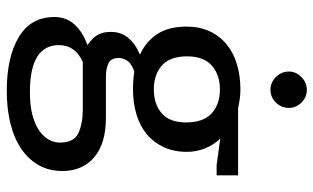

<svg xmlns="http://www.w3.org/2000/svg" viewBox="-204 -514 948 581"><g transform="rotate(90 270.5 -224.0)"><path d="M61 -314Q61 -353 75 -383.5Q89 -414 114.5 -435Q140 -456 175 -466.5Q210 -477 251 -477Q266 -477 280 -475Q294 -473 308 -470H511V-405H480L400 -416Q419 -396 429.5 -370Q440 -344 440 -315Q440 -276 426 -245.5Q412 -215 387 -194Q362 -173 327 -162.5Q292 -152 251 -152Q220 -152 197 -156Q174 -148 165 -135.5Q156 -123 156 -109Q156 -86 171.5 -78Q187 -70 213 -70H337Q415 -70 456.5 -34.5Q498 1 498 62Q498 101 481 132Q464 163 432.5 185Q401 207 356 218.5Q311 230 255 230Q153 230 92.5 193.5Q32 157 32 86Q32 49 55.5 24Q79 -1 117 -14Q97 -28 87 -43.5Q77 -59 77 -85Q77 -116 95.5 -138Q114 -160 146 -173Q106 -191 83.5 -225.5Q61 -260 61 -314ZM168 0Q117 23 117 72Q117 160 259 160Q301 160 330 152Q359 144 377 131Q395 118 403.5 102Q412 86 412 69Q412 27 383.5 13.5Q355 0 312 0ZM351 -312Q351 -365 323.5 -390Q296 -415 251 -415Q206 -415 178.5 -390Q151 -365 151 -316Q151 -264 178.5 -239.5Q206 -215 251 -215Q296 -215 323.5 -239Q351 -263 351 -312ZM197 -624Q197 -645 213.5 -661.5Q230 -678 252 -678Q275 -678 291 -661.5Q307 -645 307 -624Q307 -601 291 -584.5Q275 -568 252 -568Q230 -568 213.5 -584.5Q197 -601 197 -624Z"/></g></svg>

Font: Mukta
Style: Regular
Weight: 400
Designer: Girish Dalvi and Yashodeep Gholap
Foundry: Ek Type
Version: Version 2.538;PS 1.001;hotconv 16.6.51;makeotf.lib2.5.65220;